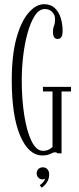

<svg xmlns="http://www.w3.org/2000/svg" viewBox="-20 -730 374 914"><path d="M182 10Q116 10 76 -84Q36 -178 36 -349Q36 -467.5 58.2 -548Q80.5 -628.5 116 -669.2Q151.5 -710 190 -710Q221 -710 240.5 -691.8Q260 -673.5 269 -644.8Q278 -616 278 -584.5Q278 -562 271.8 -553.2Q265.5 -544.5 254.5 -544.5Q232 -544.5 232 -579Q232 -594.5 237 -606.2Q242 -618 242 -640.5Q242 -658.5 228.5 -672.8Q215 -687 193.5 -687Q166 -687 145.5 -655Q125 -623 111 -572Q97 -521 90.2 -462Q83.5 -403 83.5 -349Q83.5 -257.5 95.5 -181Q107.5 -104.5 130.2 -58.2Q153 -12 184.5 -12Q200.5 -12 212.5 -18.2Q224.5 -24.5 230 -30.5V-294.5H184.5V-316.5H318V-294.5H273V0H254Q253.5 -1 250.5 -3Q247.5 -5 242.5 -5Q234 -5 219.5 2.5Q205 10 182 10ZM178.5 163.5 169 151.5Q176.5 147.5 185 138Q193.5 128.5 194.5 120.5Q190 124 183 124Q170.5 124 162.5 115.5Q154.5 107 154.5 95Q154.5 82.5 163 74.5Q171.5 66.5 183.5 66.5Q198 66.5 206 76Q214 85.5 214 99.5Q214 123 202.5 139.2Q191 155.5 178.5 163.5Z"/></svg>

Font: Imbue 50pt ExtraLight
Style: Regular
Weight: 200
Designer: Tyler Finck
Foundry: Etcetera Type Company
Version: Version 1.102; ttfautohint (v1.8.3)